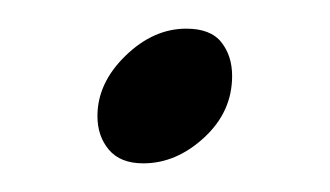

<svg xmlns="http://www.w3.org/2000/svg" viewBox="-20 -99 230 134"><path d="M80 15Q64 15 56 5.5Q48 -4 48 -18Q48 -41 67.5 -60Q87 -79 110 -79Q127 -79 134.5 -69.5Q142 -60 142 -46Q142 -21 122.5 -3Q103 15 80 15Z"/></svg>

Font: Bona Nova
Style: Italic
Weight: 400
Italic angle: -4°
Designer: Mateusz Machalski
Foundry: Capitalics
Version: Version 4.001; ttfautohint (v1.8.3)